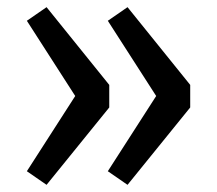

<svg xmlns="http://www.w3.org/2000/svg" viewBox="-20 -555 606 536"><path d="M336 -535 281 -497 416 -287 281 -77 336 -39 511 -255V-318ZM110 -535 55 -497 190 -287 55 -77 110 -39 285 -255V-318Z"/></svg>

Font: Fira Math
Style: Regular
Weight: 400
Designer: Xiangdong Zeng
Foundry: Xiangdong Zeng
Version: Version 0.3.4